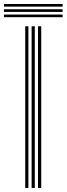

<svg xmlns="http://www.w3.org/2000/svg" viewBox="-64 -930 330 950"><path d="M124 0V-800H140V0ZM60.8 0V-800H76.5V0ZM92.5 0V-800H108.2V0ZM-44.5 -897.2V-910.2H245.8V-897.2ZM-44.5 -845V-858H245.8V-845ZM-44.5 -871V-884.2H245.8V-871Z"/></svg>

Font: Big Shoulders Inline Text Thin
Style: Regular
Weight: 400
Version: Version 2.002